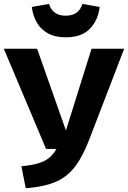

<svg xmlns="http://www.w3.org/2000/svg" viewBox="-25 -965 668 1002"><path d="M623.1 -710.8 442.6 -241.5Q416.4 -173.3 387.7 -126.2Q359 -79 322.1 -49.5Q285.1 -20 233.3 -4.1Q181.5 11.8 109.2 17.4L86.7 -97.4Q141.5 -102.6 175.9 -113.1Q210.3 -123.6 232.1 -141.8Q253.8 -160 269.7 -187.7H215.4L-5.1 -710.8H168.7L319 -284.1L452.8 -710.8ZM317.9 -770.3Q261.5 -770.3 224.1 -791.5Q186.7 -812.8 166.4 -848.7Q146.2 -884.6 141 -928.7L230.8 -944.6Q249.7 -883.1 317.9 -883.1Q386.2 -883.1 405.1 -944.6L494.9 -928.7Q488.2 -862.6 445.4 -816.4Q402.6 -770.3 317.9 -770.3Z"/></svg>

Font: Fira Code
Style: Bold
Weight: 700
Monospace: yes
Designer: Carrois Corporate, Edenspiekermann AG, Nikita Prokopov
Foundry: Carrois Corporate, Edenspiekermann AG, Nikita Prokopov
Version: Version 6.000; ttfautohint (v1.8.2) -l 8 -r 50 -G 200 -x 14 